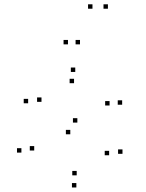

<svg xmlns="http://www.w3.org/2000/svg" viewBox="-20 -828 660 870"><path d="M107.5 -360V-380H87.5V-360ZM298.5 -219.5V-239.5H278.5V-219.5ZM474.5 -124.5V-144.5H454.5V-124.5ZM327.5 -33.5V-53.5H307.5V-33.5ZM135 -146V-166H115V-146ZM77 -136.5V-156.5H57V-136.5ZM326 21.5V1.5H306V21.5ZM535 -131V-151H515V-131ZM330.5 -272.5V-292.5H310.5V-272.5ZM168 -366.5V-386.5H148V-366.5ZM315.5 -451V-471H295.5V-451ZM476.5 -350V-370H456.5V-350ZM533.5 -353.5V-373.5H513.5V-353.5ZM321 -502V-522H301V-502ZM399 -788.5V-808.5H379V-788.5ZM469 -788.5V-808.5H449V-788.5ZM342.5 -627V-647H322.5V-627ZM288 -627V-647H268V-627Z"/></svg>

Font: Monaspace Neon Dots Var
Style: Regular
Weight: 400
Designer: Riley Cran and the Lettermatic Team
Version: Version 1.100 (Monaspace Neon Dots)